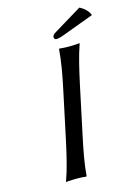

<svg xmlns="http://www.w3.org/2000/svg" viewBox="-123 -886 682 956"><g transform="rotate(-15 217.5 -408.0)"><path d="M201 -445 149 -200C133 -125 116 -54 96 0V3C96 3 114 0 149 0C183 0 199 3 199 3L202 0C206 -57 219 -125 235 -200L287 -445C303 -520 320 -592 339 -645V-648C339 -648 321 -645 286 -645C252 -645 236 -648 236 -648L233 -645C229 -588 217 -520 201 -445ZM384 -819 242 -733C227 -724 224 -719 222 -712C221 -704 225 -697 234 -697C243 -697 256 -700 279 -709L435 -767C427 -788 410 -806 384 -819Z"/></g></svg>

Font: Libertinus Sans
Style: Italic
Weight: 400
Italic angle: -12°
Designer: Philipp H. Poll, Khaled Hosny
Foundry: Caleb Maclennan
Version: Version 7.050;RELEASE